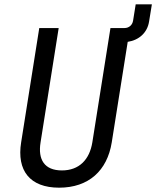

<svg xmlns="http://www.w3.org/2000/svg" viewBox="-20 -860 724 890"><path d="M254 10C391 10 477 -69 498 -200L572 -666C625 -674 663 -709 671 -760L684 -840H609L597 -765C594 -744 578 -730 557 -730H492L408 -200C395 -120 347 -70 267 -70C186 -70 155 -120 168 -200L252 -730H162L78 -200C57 -70 118 10 254 10Z"/></svg>

Font: JetBrains Mono
Style: Italic
Weight: 400
Italic angle: -9°
Monospace: yes
Designer: Philipp Nurullin, Konstantin Bulenkov
Foundry: JetBrains
Version: Version 2.305